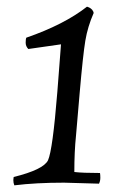

<svg xmlns="http://www.w3.org/2000/svg" viewBox="-20 -548 388 576"><path d="M277 3 172 0Q88 0 23 8Q20 1 20 -8L21 -17Q110 -39 124 -67Q138 -98 152 -272L163 -415L65 -401Q57 -409 57 -420Q57 -431 59 -435Q172 -474 241 -528Q255 -524 260 -513L261 -509Q243 -468 236 -426Q229 -384 219 -269L208 -141Q203 -93 203 -32Q228 -29 280 -29Q281 -24 281 -14.5Q281 -5 277 3Z"/></svg>

Font: Rosarivo
Style: Italic
Weight: 400
Version: Version 1.003